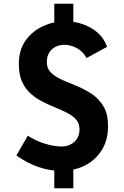

<svg xmlns="http://www.w3.org/2000/svg" viewBox="-20 -899 667 1029"><path d="M307 17Q249 17 187.5 -3.5Q126 -24 68 -66L129 -172Q171 -144 220.5 -129Q270 -114 310 -114Q351 -114 378.5 -139Q406 -164 406 -206Q406 -237 388.5 -257.5Q371 -278 342 -293Q313 -308 278.5 -322Q244 -336 209 -353.5Q174 -371 145 -396.5Q116 -422 98.5 -460.5Q81 -499 81 -556Q81 -632 117.5 -682.5Q154 -733 211 -759Q268 -785 329 -785Q377 -785 422 -770Q467 -755 502 -725Q537 -695 554 -648L444 -588Q424 -624 391 -641.5Q358 -659 324 -659Q300 -659 278.5 -648.5Q257 -638 244 -617.5Q231 -597 231 -566Q231 -531 254.5 -508.5Q278 -486 315.5 -470Q353 -454 395 -436.5Q437 -419 474.5 -393.5Q512 -368 535.5 -327.5Q559 -287 559 -224Q559 -147 524.5 -93Q490 -39 433 -11Q376 17 307 17ZM271 110V-48H373V110ZM271 -740V-879H373V-740Z"/></svg>

Font: Yaldevi ExtraLight
Style: Regular
Weight: 200
Designer: Sol Matas, Rajitha Manaperi, Kosala Senevirathne
Foundry: Mooniak
Version: Version 1.100